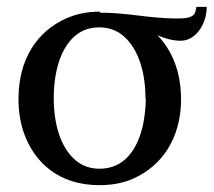

<svg xmlns="http://www.w3.org/2000/svg" viewBox="-20 -527 624 561"><path d="M406 -241C406 -214 403 -188 398 -163C384 -98 348 -34 271 -34C248 -34 228 -40 211 -51C161 -85 137 -156 137 -241C137 -297 148 -349 169 -385C189 -419 219 -447 270 -447C293 -447 313 -441 330 -430C380 -396 405 -324 405 -240ZM272 -493C235 -493 202 -486 173 -473C90 -436 34 -356 34 -238C34 -202 39 -169 50 -138C81 -51 153 14 270 14C307 14 340 8 369 -5C451 -41 509 -121 509 -237C509 -318 482 -381 440 -424C458 -416 483 -408 507 -408C517 -408 526 -410 534 -414C563 -428 584 -466 584 -507H554C553 -502 552 -497 551 -493C546 -475 523 -473 498 -473C415 -473 355 -490 272 -490Z"/></svg>

Font: Veleka
Style: Regular
Weight: 400
Designer: Stefan Peev, Context Ltd, 2016; SIL International, 1997-2014.
Foundry: Stefan Peev, Context Ltd, 2016
Version: Version 1.000